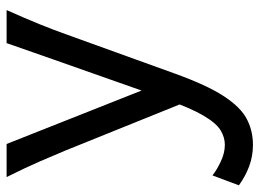

<svg xmlns="http://www.w3.org/2000/svg" viewBox="-130 -418 768 567"><g transform="rotate(-90 253.5 -134.0)"><path d="M297.9 -29.3 256.3 80.6 92.8 -324.7Q79.1 -357.9 61 -399.4Q43 -440.9 14.6 -498H112.3ZM437 -324.7 319.8 0Q286.1 93.3 253.7 143.1Q221.2 192.9 186.3 211.2Q151.4 229.5 109.9 229.5Q76.7 229.5 46.9 218.5Q17.1 207.5 -9.8 188L19.5 109.9Q35.2 122.6 60.5 134.5Q85.9 146.5 109.9 146.5Q131.8 146.5 152.6 134Q173.3 121.6 195.6 84.2Q217.8 46.9 244.1 -26.9Q248 -38.1 254.6 -56.2Q261.2 -74.2 269.5 -97.7Q287.6 -148.9 312 -218.3Q336.4 -287.6 362.3 -361.1Q388.2 -434.6 410.2 -498H507.8Q482.4 -441.4 465.8 -400.1Q449.2 -358.9 437 -324.7Z"/></g></svg>

Font: Andika LitF DSA DSG
Style: Regular
Weight: 400
Designer: Victor Gaultney, Annie Olsen, Julie Remington, Don Collingsworth, Eric Hays, Becca Hirsbrunner
Foundry: SIL International
Version: Version 6.200 ; LitF DSA DSG; ttfautohint (v1.8.3.10-c5d8)